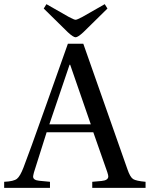

<svg xmlns="http://www.w3.org/2000/svg" viewBox="-49 -902 719 922"><path d="M188 -305H387L288 -591H285Q196 -329 188 -305ZM-29 0V-29Q17 -31 32.5 -43.5Q48 -56 64 -98Q89 -162 172 -396L277 -692H351L563 -89Q576 -51 590.5 -42Q605 -33 650 -29V0H394V-29L439 -33Q471 -36 471 -55Q471 -61 466 -76L399 -267H175Q125 -111 114 -74Q110 -58 110 -54Q110 -37 139 -34L191 -29V0ZM161 -861 174 -882 281 -821Q307 -807 314 -807Q321 -807 347 -821L454 -882L467 -861L351 -747Q325 -723 314 -723Q303 -723 277 -747Z"/></svg>

Font: Heuristica
Style: Regular
Weight: 400
Version: Version 1.0.1 ; ttfautohint (v1.4.1)